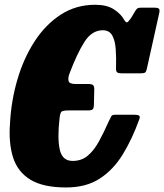

<svg xmlns="http://www.w3.org/2000/svg" viewBox="-20 -788 706 825"><path d="M23 -258Q28 -355 54.8 -446.2Q81.5 -537.5 128.5 -610Q175.5 -682.5 241 -725Q306.5 -767.5 388.5 -767.5Q439 -767.5 469.2 -748Q499.5 -728.5 513 -703.5Q521.5 -689.5 526.8 -692.2Q532 -695 543 -710.5L563.5 -744.5Q568.5 -751 572.2 -753Q576 -755 588 -755H643.5Q659 -755 663.2 -750.2Q667.5 -745.5 664 -731L611 -492.5Q608.5 -480.5 604 -476.8Q599.5 -473 586.5 -473H504Q488 -473 483 -477.5Q478 -482 478.5 -494Q480 -540 477.2 -577.2Q474.5 -614.5 462 -636.2Q449.5 -658 421.5 -658Q375 -658 343.2 -608.5Q311.5 -559 279 -473Q271.5 -454 274.5 -440.5Q277.5 -427 305 -427H359.5Q375 -427 380.2 -422Q385.5 -417 385 -402.5L383.5 -337.5Q383 -322 377.8 -317.8Q372.5 -313.5 356 -313.5H275.5Q249.5 -313.5 244 -308Q238.5 -302.5 236 -280.5Q226 -194 236.8 -145.2Q247.5 -96.5 292 -96.5Q330 -96.5 356.8 -118.8Q383.5 -141 404.8 -179.8Q426 -218.5 448 -268Q455.5 -283 458.5 -289Q461.5 -295 476 -295H557.5Q573 -295 578 -290.8Q583 -286.5 578.5 -275.5Q548 -190.5 507.5 -124.5Q467 -58.5 408.5 -20.5Q350 17.5 264 17.5Q165 17.5 110.2 -16.2Q55.5 -50 36 -112Q16.5 -174 23 -258Z"/></svg>

Font: Besley* Condensed Heavy
Style: Italic
Weight: 800
Width: 3
Italic angle: -13°
Designer: Owen Earl
Foundry: indestructible type*
Version: Version 3.000; ttfautohint (v1.8.3)